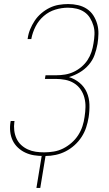

<svg xmlns="http://www.w3.org/2000/svg" viewBox="-20 -763 540 949"><path d="M160 166 186 8H195Q171 8 148.5 4.5Q126 1 105.5 -8.5Q85 -18 68.5 -33.5Q52 -49 42.5 -69Q33 -89 30.5 -112.5Q28 -136 32 -160L33 -165H52L51 -161Q48 -139 50.5 -118Q53 -97 61.5 -78.5Q70 -60 84.5 -46.5Q99 -33 117.5 -24.5Q136 -16 156.5 -13Q177 -10 199 -10Q222 -10 246 -14Q270 -18 292 -29Q314 -40 333.5 -57Q353 -74 366.5 -95Q380 -116 387.5 -139Q395 -162 398 -185Q402 -210 402.5 -234Q403 -258 397 -280.5Q391 -303 378 -321.5Q365 -340 345.5 -352Q326 -364 302.5 -368.5Q279 -373 255 -373H202L205 -391H258Q279 -391 301 -394.5Q323 -398 343.5 -407.5Q364 -417 382 -432Q400 -447 412.5 -466Q425 -485 432 -506Q439 -527 442 -548Q446 -570 447 -592.5Q448 -615 442 -635.5Q436 -656 425 -674Q414 -692 397 -703.5Q380 -715 359 -720Q338 -725 316 -725Q285 -725 253.5 -715.5Q222 -706 196.5 -684Q171 -662 156 -632.5Q141 -603 135 -572V-570H116L117 -573Q120 -596 129 -618Q138 -640 151.5 -660.5Q165 -681 184.5 -697.5Q204 -714 225.5 -724.5Q247 -735 270.5 -739Q294 -743 317 -743Q342 -743 366 -737.5Q390 -732 409.5 -719Q429 -706 441.5 -686.5Q454 -667 460.5 -644Q467 -621 466.5 -596Q466 -571 462 -546Q457 -518 447.5 -491.5Q438 -465 418.5 -442.5Q399 -420 373.5 -405Q348 -390 321 -382Q350 -373 373.5 -353.5Q397 -334 409 -306.5Q421 -279 422 -247Q423 -215 418 -183Q414 -158 406 -133.5Q398 -109 383.5 -86.5Q369 -64 348.5 -45.5Q328 -27 304.5 -15Q281 -3 255.5 2.5Q230 8 205 8L179 166Z"/></svg>

Font: Iosevka Term Curly Th Obl
Style: Regular
Weight: 100
Italic angle: -9°
Designer: Belleve Invis
Foundry: Belleve Invis
Version: Version 32.3.0